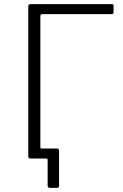

<svg xmlns="http://www.w3.org/2000/svg" viewBox="-20 -762 589 923"><path d="M221 141Q209 141 209 131V7Q209 0 202 0H147L173 -56Q173 -48 181 -48H254Q264 -48 264 -37V130Q264 136 262 138.5Q260 141 254 141ZM116 -731Q116 -742 126 -742H518Q526 -742 526 -734V-703Q526 -694 517 -694H183Q174 -694 174 -685V-8Q174 0 165 0H126Q121 0 118.5 -2.5Q116 -5 116 -11Z"/></svg>

Font: Libre Franklin ExtraLight
Style: Regular
Weight: 250
Designer: Pablo Impallari, Rodrigo Fuenzalida, Nhung Nguyen
Foundry: Impallari Type
Version: Version 3.000